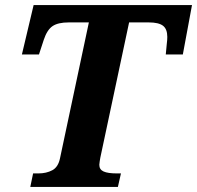

<svg xmlns="http://www.w3.org/2000/svg" viewBox="-20 -734 774 754"><path d="M99 0 110 -53H131Q162 -53 185.5 -65.5Q209 -78 216 -114L329 -646H250Q208 -646 186.5 -631.5Q165 -617 152 -578L133 -520H66L112 -714H734L698 -520H631L635 -562Q636 -569 636.5 -576.5Q637 -584 637 -589Q637 -620 620 -633Q603 -646 564 -646H487L374 -115Q373 -108 371.5 -100Q370 -92 370 -87Q370 -68 387 -60.5Q404 -53 438 -53H455L443 0Z"/></svg>

Font: Noto Serif
Style: Bold Italic
Weight: 700
Italic angle: -12°
Designer: Monotype Design Team
Foundry: Monotype Imaging Inc.
Version: Version 2.013